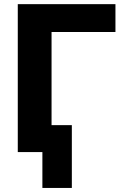

<svg xmlns="http://www.w3.org/2000/svg" viewBox="-20 -739 600 933"><path d="M329.1 174.3V-130.9H230.5V-583.5H541V-718.8H66.4V0H186V174.3Z"/></svg>

Font: Winston ExtraBold
Style: Regular
Weight: 800
Designer: Vernon Adams, Kim Jin-seong, David Berlow, Cristiano Sobral
Foundry: The Winston Project Authors
Version: Version 3.004